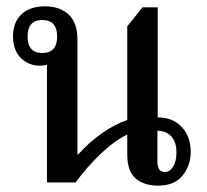

<svg xmlns="http://www.w3.org/2000/svg" viewBox="-20 -575 652 605"><path d="M128 0V-371Q118 -368 106 -368Q70 -368 45.5 -392.5Q21 -417 21 -461Q21 -504 47 -529.5Q73 -555 122 -555Q168 -555 196 -529.5Q224 -504 224 -450V-89H227Q262 -128 302.5 -156Q343 -184 381 -197V-492L429 -552H477V-205Q525 -205 553 -174.5Q581 -144 581 -96Q581 -54 555.5 -22Q530 10 478 10Q434 10 407.5 -12.5Q381 -35 381 -88V-151Q341 -132 297.5 -90.5Q254 -49 218 0ZM113 -408Q160 -408 160 -460Q160 -512 113 -512Q67 -512 67 -460Q67 -408 113 -408ZM500 -33Q515 -33 525.5 -50Q536 -67 536 -94Q536 -128 519.5 -145.5Q503 -163 476 -163V-68Q476 -52 481 -42.5Q486 -33 500 -33Z"/></svg>

Font: Noto Serif Thai SemiCondensed Medium
Style: Regular
Weight: 500
Width: 4
Designer: Monotype Design Team
Foundry: Monotype Imaging Inc.
Version: Version 2.002; ttfautohint (v1.8.4.7-5d5b)